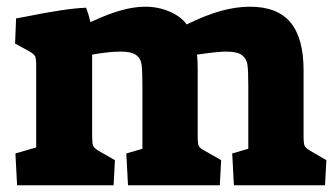

<svg xmlns="http://www.w3.org/2000/svg" viewBox="-20 -553 1004 573"><path d="M26 -95 88 -113V-356Q88 -378 85 -384.5Q82 -391 69 -399L25 -423L28 -498L55 -503Q178 -528 237 -530Q245 -509 250 -487Q304 -512 342.5 -522.5Q381 -533 413 -533Q452 -533 486 -518.5Q520 -504 537 -480Q594 -508 639.5 -520.5Q685 -533 726 -533Q808 -533 847 -486Q886 -439 886 -343V-146Q886 -125 889 -118Q892 -111 906 -103L954 -75L950 0H678L673 -95L721 -109V-298Q721 -341 718.5 -359.5Q716 -378 702 -388.5Q688 -399 655 -399Q629 -399 568 -390Q570 -374 570 -343V-146Q570 -125 573 -118Q576 -111 591 -103L640 -75L636 0H362L357 -95L405 -109V-298Q405 -342 402.5 -360.5Q400 -379 386 -389Q372 -399 340 -399Q305 -399 255 -390V-146Q255 -125 258 -118Q261 -111 274 -103L323 -75L319 0H31Z"/></svg>

Font: Suez One
Style: Regular
Weight: 400
Version: Version 1.000